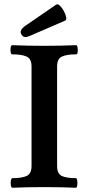

<svg xmlns="http://www.w3.org/2000/svg" viewBox="-20 -878 410 901"><path d="M39 3Q33 3 31 -8Q29 -19 31 -30.5Q33 -42 39 -42Q83 -42 105.5 -52.5Q128 -63 128 -99V-566Q128 -602 105 -612.5Q82 -623 37 -623Q32 -623 30 -633.5Q28 -644 30 -655Q32 -666 37 -666Q112 -663 187 -663Q263 -663 338 -666Q342 -666 344 -655Q346 -644 344.5 -633.5Q343 -623 338 -623Q293 -623 270.5 -612.5Q248 -602 248 -566V-99Q248 -63 269.5 -52.5Q291 -42 336 -42Q341 -42 342.5 -30.5Q344 -19 342.5 -8Q341 3 336 3Q261 0 187 0Q113 0 39 3ZM100 -704Q85 -704 78.5 -720.5Q72 -737 96 -755L243 -856Q251 -861 261 -851.5Q271 -842 279.5 -826.5Q288 -811 290.5 -797.5Q293 -784 285 -781L121 -710Q107 -704 100 -704Z"/></svg>

Font: Junicode SmExp
Style: Bold
Weight: 700
Width: 6
Designer: Peter S. Baker
Version: Version 2.205; ttfautohint (v1.8.4)